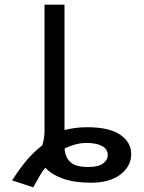

<svg xmlns="http://www.w3.org/2000/svg" viewBox="-20 -762 608 811"><path d="M120.6 29.3 31.2 0Q61.5 -47.9 92 -84.2Q122.6 -120.6 158.2 -147.5Q168 -175.8 168 -210V-742.2H252.4V-212.9Q277.3 -218.8 299.8 -221.7Q322.3 -224.6 348.1 -224.6Q441.4 -224.6 487.8 -192.9Q534.2 -161.1 534.2 -111.3Q534.2 -60.1 488.8 -25.1Q443.4 9.8 364.3 9.8Q293.5 9.8 245.1 -7.8Q196.8 -25.4 171.4 -53.7Q157.7 -37.1 145.5 -15.6Q133.3 5.9 120.6 29.3ZM352.1 -56.6Q395.5 -56.6 415.3 -71.5Q435.1 -86.4 435.1 -107.4Q435.1 -132.3 410.9 -145.3Q386.7 -158.2 346.2 -158.2Q322.3 -158.2 299.8 -152.3Q277.3 -146.5 252.9 -134.8Q254.4 -99.6 276.4 -78.1Q298.3 -56.6 352.1 -56.6Z"/></svg>

Font: Lunasima
Style: Regular
Weight: 400
Designer: The DocRepair Project, Monotype Design Team
Foundry: Google
Version: Version 2.009